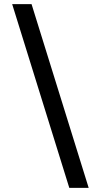

<svg xmlns="http://www.w3.org/2000/svg" viewBox="-20 -760 457 931"><path d="M316 151 39 -740H133L410 151Z"/></svg>

Font: IBM Plex Thai Medium
Style: Regular
Weight: 500
Designer: Mike Abbink, Paul van der Laan, Pieter van Rosmalen, Ben Mitchell, Mark Frömberg
Foundry: Bold Monday
Version: Version 1.0